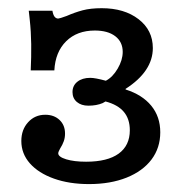

<svg xmlns="http://www.w3.org/2000/svg" viewBox="-20 -447 457 478"><path d="M33.1 -96Q33.1 -124.2 50 -142.7Q66.9 -161.3 92.7 -161.3Q114.5 -161.3 128.2 -148.4Q141.9 -135.5 141.9 -114.5Q141.9 -104 138.7 -95.2Q135.5 -86.3 129.8 -77.4Q128.2 -74.2 126.6 -71Q125 -67.7 125 -65.3Q125 -56.5 144.8 -50.4Q164.5 -44.4 194.4 -44.4Q247.6 -44.4 275.4 -64.5Q303.2 -84.7 303.2 -122.6Q303.2 -150.8 288.3 -168.5Q273.4 -186.3 242.7 -194.4Q239.5 -192.7 235.5 -190.3Q220.2 -183.9 200 -183.9Q182.3 -183.9 171.4 -193.1Q160.5 -202.4 160.5 -217.7Q160.5 -233.9 172.6 -243.5Q184.7 -253.2 204.8 -253.2Q216.9 -253.2 243.5 -246Q260.5 -254.8 273 -276.2Q285.5 -297.6 285.5 -317.7Q285.5 -342.7 266.9 -356.9Q248.4 -371 216.1 -371Q171.8 -371 144.8 -344.4Q117.7 -317.7 115.3 -271.8H56.5Q58.1 -305.6 57.7 -337.1Q57.3 -368.5 54 -398.4L51.6 -420.2H110.5Q112.1 -410.5 115.7 -405.6Q119.4 -400.8 125 -400.8Q128.2 -400.8 146 -407.3Q166.1 -416.1 185.9 -421.4Q205.6 -426.6 233.1 -426.6Q289.5 -426.6 325 -399.2Q360.5 -371.8 360.5 -327.4Q360.5 -298.4 343.5 -273Q326.6 -247.6 292.7 -225.8V-224.2Q333.9 -211.3 356.5 -183.9Q379 -156.5 379 -117.7Q379 -79 357.3 -50Q335.5 -21 295.2 -4.8Q254.8 11.3 201.6 11.3Q152.4 11.3 114.1 -2.4Q75.8 -16.1 54.4 -40.3Q33.1 -64.5 33.1 -96Z"/></svg>

Font: Playfair Micro SmCond SmLight
Style: Regular
Weight: 360
Width: 4
Designer: Claus Eggers Sørensen
Foundry: Claus Eggers Sørensen
Version: Version 2.100;Glyphs 3.2 (3219)